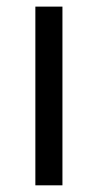

<svg xmlns="http://www.w3.org/2000/svg" viewBox="-20 -555 293 575"><path d="M167 0H85.9V-535.2H167Z"/></svg>

Font: f3_58770 
Style: Regular
Weight: 400
Foundry: Ascender Corporation
Version: Version 1.10